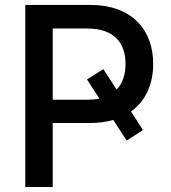

<svg xmlns="http://www.w3.org/2000/svg" viewBox="-20 -747 684 767"><path d="M392.8 -470.9 327.4 -429.7 377.1 -353.3C362.9 -350.1 347.3 -348.7 329.9 -348.7H190.7V-633.2H328.5C437.1 -633.2 481.5 -574.2 481.5 -491.8C481.5 -450.6 470.5 -414.8 446 -389.2ZM81 0H190.7V-255.7H339.8C374.3 -255.7 405.2 -259.9 432.5 -267.8L486.2 -185.4L551.1 -227.6L503.2 -301.5C562.5 -343.8 592 -411.9 592 -491.8C592 -625.7 509.2 -727.3 340.2 -727.3H81Z"/></svg>

Font: Margiela Sans Medium
Style: Regular
Weight: 500
Designer: Stefan Endress, Andreas Faust
Version: Version 1.100;FEAKit 1.0